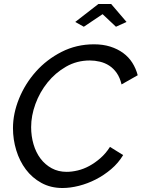

<svg xmlns="http://www.w3.org/2000/svg" viewBox="-20 -936 710 962"><path d="M357 -826 473 -916H537L614 -826L561 -802L494 -865L400 -802ZM293 6Q234 6 187.5 -19.5Q141 -45 109.5 -87Q78 -129 61.5 -183Q45 -237 45 -294Q45 -367 75.5 -442Q106 -517 160 -577.5Q214 -638 288.5 -676Q363 -714 451 -714Q496 -714 532.5 -702.5Q569 -691 597 -670.5Q625 -650 643 -621.5Q661 -593 670 -559L589 -513Q581 -547 565 -570Q549 -593 527.5 -607Q506 -621 480.5 -627Q455 -633 430 -633Q365 -633 311 -602Q257 -571 218 -522.5Q179 -474 157.5 -415Q136 -356 136 -299Q136 -254 148 -213Q160 -172 183 -141.5Q206 -111 239 -93Q272 -75 314 -75Q340 -75 369.5 -82Q399 -89 427.5 -104.5Q456 -120 483 -143.5Q510 -167 531 -200L597 -159Q573 -119 537 -88.5Q501 -58 460 -37Q419 -16 375.5 -5Q332 6 293 6Z"/></svg>

Font: PTCRaleway Medium
Style: Italic
Weight: 500
Italic angle: -12°
Designer: Matt McInerney, Pablo Impallari, Rodrigo Fuenzalida
Foundry: Matt McInerney, Pablo Impallari, Rodrigo Fuenzalida
Version: Version 3.000g; ttfautohint (v1.5) -l 8 -r 28 -G 28 -x 14 -D